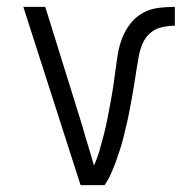

<svg xmlns="http://www.w3.org/2000/svg" viewBox="-20 -540 540 560"><path d="M215 0 48 -520H112L220 -173Q228 -144 237 -115Q246 -86 254 -57Q264 -79 270.5 -102Q277 -125 283 -148Q289 -171 293.5 -194.5Q298 -218 302.5 -242Q307 -266 310.5 -289.5Q314 -313 317 -336.5Q320 -360 324 -384Q328 -408 337 -430.5Q346 -453 361 -472Q376 -491 397 -502.5Q418 -514 442 -517Q466 -520 490 -520V-465Q471 -465 451.5 -460.5Q432 -456 417.5 -443Q403 -430 395.5 -412Q388 -394 384.5 -374.5Q381 -355 378 -336Q375 -317 372 -297.5Q369 -278 365.5 -259Q362 -240 358.5 -221Q355 -202 350.5 -182.5Q346 -163 341.5 -144.5Q337 -126 331 -107Q325 -88 318.5 -70Q312 -52 304 -34Q296 -16 285 0Z"/></svg>

Font: Iosevka SS04 Light
Style: Regular
Weight: 300
Monospace: yes
Designer: Belleve Invis
Foundry: Belleve Invis
Version: Version 19.0.0; ttfautohint (v1.8.4)